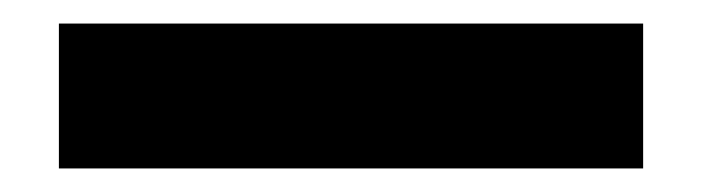

<svg xmlns="http://www.w3.org/2000/svg" viewBox="-20 47 596 163"><path d="M526 190V67H30V190Z"/></svg>

Font: IBM Plex Thai Looped
Style: Bold
Weight: 700
Designer: Mike Abbink, Paul van der Laan, Pieter van Rosmalen, Ben Mitchell, Mark Frömberg
Foundry: Bold Monday
Version: Version 1.0